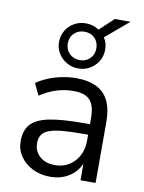

<svg xmlns="http://www.w3.org/2000/svg" viewBox="-91 -880 712 952"><g transform="rotate(10 265.0 -404.0)"><path d="M229 9Q179 9 139.5 -10.5Q100 -30 77 -64Q54 -98 54 -140Q54 -194 81.5 -225Q109 -256 172.5 -269Q236 -282 346 -282H391V-229H347Q286 -229 245 -225Q204 -221 180 -211Q156 -201 146 -185Q136 -169 136 -145Q136 -104 164.5 -78Q193 -52 242 -52Q282 -52 312.5 -71Q343 -90 360.5 -123Q378 -156 378 -199V-313Q378 -375 353 -402.5Q328 -430 271 -430Q227 -430 186 -417.5Q145 -405 102 -377L74 -436Q100 -454 133 -467.5Q166 -481 202 -488Q238 -495 271 -495Q334 -495 375 -474.5Q416 -454 436 -412.5Q456 -371 456 -306V0H380V-113H389Q381 -75 358.5 -48Q336 -21 303 -6Q270 9 229 9ZM272 -544Q240 -544 213.5 -559.5Q187 -575 171.5 -600.5Q156 -626 156 -657Q156 -689 171.5 -715Q187 -741 213.5 -756Q240 -771 272 -771Q291 -771 307.5 -766Q324 -761 338 -751L409 -817H488L371 -718Q380 -705 384 -690Q388 -675 388 -657Q388 -626 372.5 -600.5Q357 -575 331 -559.5Q305 -544 272 -544ZM272 -586Q304 -586 324 -606.5Q344 -627 344 -657Q344 -689 324 -709Q304 -729 272 -729Q241 -729 220.5 -709Q200 -689 200 -657Q200 -627 220.5 -606.5Q241 -586 272 -586Z"/></g></svg>

Font: NunitoSans1
Style: Book
Weight: 400
Designer: Vernon Adams
Foundry: Vernon Adams
Version: Version 3.101;gftools[0.9.27]